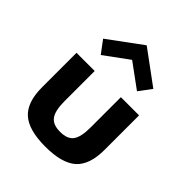

<svg xmlns="http://www.w3.org/2000/svg" viewBox="-231 -985 1146 1146"><g transform="rotate(45 342.0 -412.0)"><path d="M342 -717 495 -605 554 -684 342 -840 130 -684 189 -605ZM341.5 16C435 16 502.5 -2.5 544 -39.5C585 -76.5 605.5 -137 605.5 -221V-512H452V-257C452 -203 444 -165 427.5 -142.5C411 -120 382 -109 341.5 -109C301.5 -109 273 -120 256.5 -142.5C239.5 -165 231 -203 231 -257V-512H77.5V-221C77.5 -137 98 -76.5 139.5 -39.5C181 -2.5 248 16 341.5 16Z"/></g></svg>

Font: Spartan
Style: Bold
Weight: 700
Designer: Matt Bailey, Mirko Velimirovic
Foundry: Matt Bailey
Version: Version 1.003